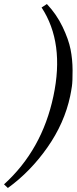

<svg xmlns="http://www.w3.org/2000/svg" viewBox="-38 -728 380 951"><path d="M309.6 -252Q281.2 -118.2 196.8 2.2Q112.3 122.6 1 203.1L-18.1 185.1Q170.4 14.2 226.6 -252Q282.7 -515.6 168 -690.9L194.3 -708Q242.2 -657.2 272 -595Q301.8 -532.7 311.5 -483.4Q321.3 -434.1 321.5 -379.4Q321.8 -324.7 318.1 -300Q314.5 -275.4 309.6 -252Z"/></svg>

Font: Linux Biolinum O
Style: Italic
Weight: 400
Italic angle: -12°
Designer: Philipp H. Poll
Foundry: Philipp H. Poll
Version: Version 1.1.3